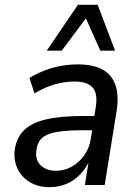

<svg xmlns="http://www.w3.org/2000/svg" viewBox="-20 -767 565 796"><path d="M185 9Q138 9 103.5 -12Q69 -33 52.5 -68Q36 -103 41 -145Q48 -196 79.5 -227Q111 -258 171 -272Q231 -286 323 -286H384L375 -227H324Q257 -227 216 -220Q175 -213 155 -195.5Q135 -178 131 -144Q125 -105 148.5 -82Q172 -59 212 -59Q246 -59 276.5 -75.5Q307 -92 329 -122.5Q351 -153 357 -195L377 -322Q386 -378 364.5 -403.5Q343 -429 288 -429Q249 -429 208 -417.5Q167 -406 123 -380L102 -444Q132 -462 165.5 -475Q199 -488 234 -494Q269 -500 303 -500Q366 -500 404.5 -479Q443 -458 458 -416Q473 -374 464 -310L414 0H332L349 -107H353Q338 -70 312 -43.5Q286 -17 254 -4Q222 9 185 9ZM174 -557 303 -747H385L457 -557H396L336 -691L236 -557Z"/></svg>

Font: Nunito Sans 10pt SemiCondensed Medium
Style: Italic
Weight: 500
Width: 4
Italic angle: -9°
Designer: Vernon Adams
Foundry: Vernon Adams
Version: Version 3.101;gftools[0.9.27]